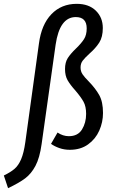

<svg xmlns="http://www.w3.org/2000/svg" viewBox="-90 -769 591 1001"><path d="M-70 146Q-35 129 -14.5 111.5Q6 94 20 61.5Q34 29 42 -28L113 -542Q126 -641 178 -695Q230 -749 310 -749Q373 -749 409.5 -713.5Q446 -678 446 -623Q446 -576 427.5 -547Q409 -518 376 -489Q352 -467 341 -452.5Q330 -438 330 -417Q330 -397 340.5 -381.5Q351 -366 373 -344Q408 -308 427.5 -273Q447 -238 447 -180Q447 -132 427.5 -88Q408 -44 369 -16Q330 12 274 12Q245 12 219.5 3Q194 -6 176 -19L210 -78Q238 -59 269 -59Q316 -59 337.5 -94Q359 -129 359 -175Q359 -214 345.5 -238.5Q332 -263 303 -297Q276 -327 262.5 -350.5Q249 -374 249 -409Q249 -444 263.5 -466.5Q278 -489 306 -516Q334 -543 348 -565Q362 -587 362 -621Q362 -680 305 -680Q221 -680 200 -536L127 -18Q117 54 95 95.5Q73 137 41 161Q9 185 -48 212Z"/></svg>

Font: Fira Sans Compressed
Style: Italic
Weight: 400
Width: 1
Italic angle: -8°
Designer: bBox Type GmbH & Carrois Corporate GbR & Edenspiekermann AG
Foundry: bBox Type GmbH & Carrois Corporate GbR & Edenspiekermann AG
Version: Version 4.301